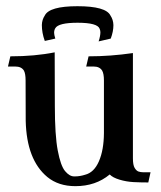

<svg xmlns="http://www.w3.org/2000/svg" viewBox="-20 -602 532 634"><path d="M229 12.7Q172.9 12.7 136.2 -17.6Q67.9 -74.2 64.9 -203.1Q64.5 -208 64.5 -336.4Q64.5 -358.4 59.1 -368.7Q50.8 -382.3 30.8 -382.3H6.3L14.2 -416Q95.2 -416 160.6 -429.2L161.1 -252.4Q161.1 -155.3 170.7 -105Q180.2 -54.7 194.8 -37.1Q209.5 -19.5 224.6 -19.5H227.5Q243.7 -19.5 260.7 -24.9Q290.5 -32.2 306.6 -69.3Q322.8 -106.4 323.2 -162.6V-336.4Q323.2 -358.4 317.4 -368.7Q309.1 -382.3 289.6 -382.3H264.6L272.5 -416Q344.7 -416 418.9 -426.8V-79.1Q418.9 -57.1 424.6 -47.6Q430.2 -38.1 437.3 -35.6Q444.3 -33.2 452.6 -33.2H477.1L469.7 0.5Q444.8 0.5 420.9 -0.7Q397 -2 374.5 -8.8Q352.1 -15.6 342.3 -25.9Q295.9 12.7 229 12.7ZM235.8 -581.5Q329.6 -581.5 344.7 -550.8Q354 -537.1 354.5 -519Q354.5 -498 345.7 -474.6L305.7 -465.3Q311.5 -483.4 311.5 -495.6Q311.5 -501 309.1 -506.8Q302.2 -526.9 236.3 -526.9Q172.9 -526.9 162.6 -508.8Q158.7 -502.4 158.7 -493.7Q158.7 -487.3 162.6 -474.6L127.9 -466.8Q118.2 -493.2 118.2 -519.5Q118.7 -537.1 127.9 -550.8Q143.1 -581.5 235.8 -581.5Z"/></svg>

Font: Quaaykop
Style: Medium
Weight: 500
Designer: Tup Wanders
Foundry: Free font, DO NOT SELL
Version: Version 1.00;July 31, 2023;FontCreator 11.5.0.2430 64-bit